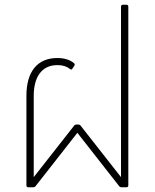

<svg xmlns="http://www.w3.org/2000/svg" viewBox="-20 -794 658 814"><path d="M121 0C125 0 129 -2 131 -5L308 -231L485 -5C487 -2 491 0 495 0H516C521 0 524 -3 524 -8V-766C524 -771 521 -774 516 -774H501C496 -774 493 -771 493 -766V-43L322 -261C320 -264 316 -266 312 -266H304C300 -266 296 -264 294 -261L123 -43V-388C123 -470 159 -518 223 -518C245 -518 262 -513 276 -502C281 -498 284 -498 287 -503L295 -515C298 -520 297 -523 294 -526C276 -541 252 -548 223 -548C139 -548 92 -491 92 -388V-8C92 -3 95 0 100 0Z"/></svg>

Font: LINE Seed Sans TH Thin
Style: Regular
Weight: 250
Designer: Dalton Maag Ltd | Thai characters by Cadson Demak Co.,Ltd.
Foundry: Dalton Maag Ltd
Version: Version 1.003